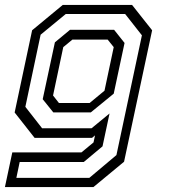

<svg xmlns="http://www.w3.org/2000/svg" viewBox="-40 -560 688 780"><path d="M-20 200 10 59H291L340 18.5L346 -10L334 0H100.5L19.5 -103L90.5 -437L215 -540H496.5L578 -437L464 97L339.5 200ZM26.5 162.5H323L433 70L536.5 -416.5L468.5 -503H227L125 -419L63 -126L131 -39H332L405 -99L376.5 34.5L300.5 98H40ZM176.5 -103.5 133.5 -157 183 -388 244.5 -439H423.5L466 -385.5L422 -179.5L329 -103.5ZM199.5 -141.5H324L384.5 -191.5L422 -368.5L397.5 -399H254L217 -368.5L175.5 -172Z"/></svg>

Font: Tourney
Style: Italic
Weight: 400
Italic angle: -12°
Version: Version 1.015